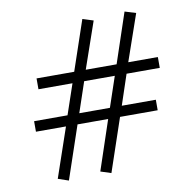

<svg xmlns="http://www.w3.org/2000/svg" viewBox="-81 -790 905 895"><g transform="rotate(-10 371.5 -342.5)"><path d="M682.1 -420.9H524.9L477.1 -277.8H638.2V-228H460L375 22.9L325.2 6.8L403.8 -228H258.8L173.8 22.9L124 5.9L204.1 -228H62V-277.8H220.2L269 -420.9H107.9V-472.2H286.1L366.2 -708L417 -691.9L340.8 -472.2H486.8L565.9 -708L618.2 -691.9L542 -472.2H682.1ZM469.2 -420.9H324.2L275.9 -277.8H420.9Z"/></g></svg>

Font: Ezra SIL SR
Style: Regular
Weight: 400
Designer: Development by SIL's NRSI team. OpenType tables by Ralph Hancock ( hancock@dircon.co.uk ).
Foundry: Development by SIL's NRSI team.
Version: Version 2.51; 2007